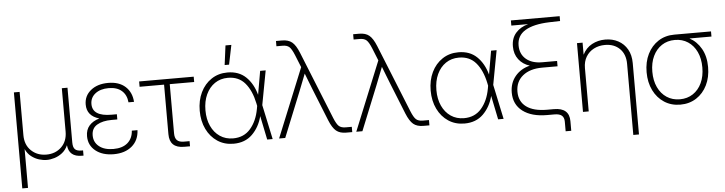

<svg xmlns="http://www.w3.org/2000/svg" viewBox="-52 -979 5413 1434"><g transform="rotate(-5 2654.5 -262.0)"><path d="M64 204.1V-515.6H106.9V-190.9Q106.9 -118.2 152.1 -75Q197.3 -31.7 265.6 -31.7Q334 -31.7 378.7 -75Q423.3 -118.2 423.3 -190.9V-515.6H465.8V-105Q465.8 -68.8 480.5 -54Q495.1 -39.1 528.8 -39.1H541V0H528.8Q432.6 0 424.3 -87.9Q408.2 -52.2 381.1 -31.2Q354 -10.3 323.5 -1Q293 8.3 265.1 8.3Q237.8 8.3 207.3 -1Q176.8 -10.3 149.9 -31Q123 -51.8 106.9 -86.9V204.1Z M767.1 9.3Q683.1 9.3 631.3 -32.2Q579.6 -73.7 579.6 -142.1Q579.6 -190.4 606.7 -221.2Q633.8 -252 682.6 -266.1Q590.3 -293 590.3 -378.4Q590.3 -443.4 640.4 -484.1Q690.4 -524.9 771.5 -524.9Q852.5 -524.9 899.7 -482.2Q946.8 -439.5 951.7 -367.2H910.2Q905.3 -422.9 869.6 -454.3Q834 -485.8 771.5 -485.8Q709 -485.8 671.1 -456.1Q633.3 -426.3 633.3 -378.4Q633.3 -286.1 775.9 -286.1H815.9V-247.1H772.9Q705.6 -247.1 663.8 -222.4Q622.1 -197.8 622.1 -144Q622.1 -92.3 661.4 -61Q700.7 -29.8 768.1 -29.8Q836.4 -29.8 874.8 -63.2Q913.1 -96.7 916.5 -154.3H959Q955.6 -78.1 903.6 -34.4Q851.6 9.3 767.1 9.3Z M1295.4 0Q1186.5 0 1186.5 -104V-475.6H1002.9V-515.6H1412.1V-475.6H1229V-106.9Q1229 -71.3 1245.4 -54.9Q1261.7 -38.6 1297.9 -38.6H1339.4V0Z M1665.5 9.3Q1597.2 9.3 1545.2 -25.1Q1493.2 -59.6 1463.9 -119.9Q1434.6 -180.2 1434.6 -257.3Q1434.6 -335 1463.9 -395.3Q1493.2 -455.6 1545.2 -490.2Q1597.2 -524.9 1665.5 -524.9Q1750.5 -524.9 1803.5 -474.1Q1856.4 -423.3 1879.4 -338.9L1910.2 -515.6H1951.7L1903.8 -259.3L1959 0H1918L1881.3 -178.7Q1860.4 -97.2 1806.2 -43.9Q1752 9.3 1665.5 9.3ZM1865.2 -256.8 1860.8 -278.3Q1840.8 -373.5 1793.5 -429.2Q1746.1 -484.9 1665.5 -484.9Q1609.4 -484.9 1567.1 -456.1Q1524.9 -427.2 1501.2 -376Q1477.5 -324.7 1477.5 -257.3Q1477.5 -190.4 1501 -139.4Q1524.4 -88.4 1566.9 -59.6Q1609.4 -30.8 1665.5 -30.8Q1747.1 -30.8 1796.1 -87.9Q1845.2 -145 1861.3 -234.4ZM1649.9 -582 1668.9 -727.5H1712.9L1683.1 -582Z M2007.3 0 2217.8 -516.6 2180.2 -609.9Q2161.1 -656.7 2143.8 -672.4Q2126.5 -688 2092.8 -688H2047.4V-727.5H2092.8Q2140.1 -727.5 2167.7 -704.8Q2195.3 -682.1 2218.8 -624L2422.9 -117.7Q2441.9 -70.8 2459.2 -55.2Q2476.6 -39.6 2510.3 -39.6H2555.7V0H2510.3Q2462.9 0 2435.3 -22.9Q2407.7 -45.9 2384.3 -103.5L2292 -333.5Q2278.8 -366.7 2265.9 -399.9Q2252.9 -433.1 2240.2 -466.3Q2227.1 -433.1 2214.1 -399.9Q2201.2 -366.7 2188 -333.5L2053.2 0Z M2585.9 0 2796.4 -516.6 2758.8 -609.9Q2739.7 -656.7 2722.4 -672.4Q2705.1 -688 2671.4 -688H2626V-727.5H2671.4Q2718.8 -727.5 2746.3 -704.8Q2773.9 -682.1 2797.4 -624L3001.5 -117.7Q3020.5 -70.8 3037.8 -55.2Q3055.2 -39.6 3088.9 -39.6H3134.3V0H3088.9Q3041.5 0 3013.9 -22.9Q2986.3 -45.9 2962.9 -103.5L2870.6 -333.5Q2857.4 -366.7 2844.5 -399.9Q2831.5 -433.1 2818.8 -466.3Q2805.7 -433.1 2792.7 -399.9Q2779.8 -366.7 2766.6 -333.5L2631.8 0Z M3397 9.3Q3328.6 9.3 3276.6 -25.1Q3224.6 -59.6 3195.3 -119.9Q3166 -180.2 3166 -257.3Q3166 -335 3195.3 -395.3Q3224.6 -455.6 3276.6 -490.2Q3328.6 -524.9 3397 -524.9Q3481.9 -524.9 3534.9 -474.1Q3587.9 -423.3 3610.8 -338.9L3641.6 -515.6H3683.1L3635.3 -259.3L3690.4 0H3649.4L3612.8 -178.7Q3591.8 -97.2 3537.6 -43.9Q3483.4 9.3 3397 9.3ZM3596.7 -256.8 3592.3 -278.3Q3572.3 -373.5 3524.9 -429.2Q3477.5 -484.9 3397 -484.9Q3340.8 -484.9 3298.6 -456.1Q3256.3 -427.2 3232.7 -376Q3209 -324.7 3209 -257.3Q3209 -190.4 3232.4 -139.4Q3255.9 -88.4 3298.3 -59.6Q3340.8 -30.8 3397 -30.8Q3478.5 -30.8 3527.6 -87.9Q3576.7 -145 3592.8 -234.4Z M4144 132.8V60.5Q4144 29.8 4126.7 14.9Q4109.4 0 4071.3 0H4016.1Q3900.4 0 3834.2 -50.3Q3768.1 -100.6 3768.1 -189.9Q3768.1 -261.2 3809.1 -311.3Q3850.1 -361.3 3919.9 -378.9Q3867.7 -395 3837.2 -435.1Q3806.6 -475.1 3806.6 -532.7Q3806.6 -593.8 3841.1 -633.3Q3875.5 -672.9 3934.6 -689H3808.6V-727.5H4174.3V-691.4L4092.3 -689Q3974.6 -685.1 3912.1 -647.5Q3849.6 -609.9 3849.6 -536.1Q3849.6 -471.7 3893.8 -433.8Q3938 -396 4014.2 -396H4126V-356H4011.2Q3918.5 -356 3864.7 -312Q3811 -268.1 3811 -192.9Q3811 -119.1 3865 -79.3Q3918.9 -39.6 4019 -39.6H4071.3Q4186 -39.6 4186 60.5V132.8Z M4328.6 -324.7V0H4285.6V-515.6H4327.6V-425.3Q4352.5 -475.1 4397.7 -499.5Q4442.9 -523.9 4497.6 -523.9Q4552.2 -523.9 4595.2 -500.7Q4638.2 -477.5 4662.8 -434.3Q4687.5 -391.1 4687.5 -330.6V204.1H4645V-328.6Q4645 -400.9 4603 -442.4Q4561 -483.9 4492.2 -483.9Q4445.8 -483.9 4408.7 -464.6Q4371.6 -445.3 4350.1 -409.7Q4328.6 -374 4328.6 -324.7Z M5015.6 9.3Q4947.3 9.3 4895.3 -24.4Q4843.3 -58.1 4814 -117.4Q4784.7 -176.8 4784.7 -253.4Q4784.7 -330.6 4814 -389.6Q4843.3 -448.7 4895.3 -482.2Q4947.3 -515.6 5015.6 -515.6H5290.5V-477.1H5125.5Q5180.2 -448.2 5212.9 -390.6Q5245.6 -333 5245.6 -252.4Q5245.6 -176.3 5216.6 -117.2Q5187.5 -58.1 5135.5 -24.4Q5083.5 9.3 5015.6 9.3ZM5015.6 -475.6Q4959.5 -475.6 4917.2 -447.8Q4875 -419.9 4851.3 -370.1Q4827.6 -320.3 4827.6 -253.4Q4827.6 -187 4851.1 -137Q4874.5 -86.9 4917 -58.8Q4959.5 -30.8 5015.6 -30.8Q5071.3 -30.8 5113.5 -58.8Q5155.8 -86.9 5179.2 -137Q5202.6 -187 5202.6 -253.4Q5202.6 -320.3 5179.2 -370.1Q5155.8 -419.9 5113.5 -447.8Q5071.3 -475.6 5015.6 -475.6Z"/></g></svg>

Font: Inter Display ExtraLight
Style: Regular
Weight: 200
Designer: Rasmus Andersson
Foundry: rsms
Version: Version 4.000;git-a52131595